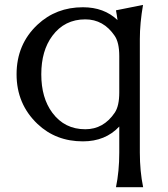

<svg xmlns="http://www.w3.org/2000/svg" viewBox="-20 -577 698 797"><path d="M334 -40.5Q409.7 -40.5 456.1 -108.9Q475.1 -136.7 475.1 -192.9V-344.2Q475.1 -400.4 456.1 -428.2Q409.7 -496.6 334 -496.6Q248 -496.6 197.3 -428.2Q151.4 -366.7 151.4 -268.6Q151.4 -170.4 197.3 -108.9Q248 -40.5 334 -40.5ZM324.2 9.8Q211.9 9.8 135.7 -62.5Q48.8 -145 48.8 -268.6Q48.8 -393.1 135.7 -474.6Q212.9 -546.9 324.2 -546.9Q412.1 -546.9 467.8 -493.7Q465.3 -513.7 461.4 -534.2L573.7 -556.6Q560.5 -480.5 560.5 -414.6V56.6Q560.5 133.8 574.2 200.2H461.4Q475.1 134.3 475.1 56.6V-51.8Q417.5 9.8 324.2 9.8Z"/></svg>

Font: Classica
Style: Book
Weight: 400
Designer: Wojciech Kalinowski "wmk69" (wmk69@o2.pl)
Foundry: Wojciech Kalinowski "wmk69" (wmk69@o2.pl)
Version: Version 2.1.1; 2021-05-14